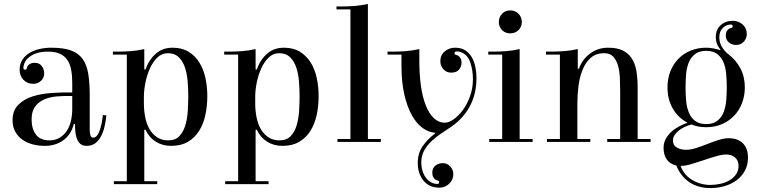

<svg xmlns="http://www.w3.org/2000/svg" viewBox="-20 -723 3866 978"><path d="M241 -480Q303 -480 341.5 -466Q380 -452 401 -422.5Q422 -393 429.5 -347.5Q437 -302 437 -240V-63Q437 -46 440.5 -34Q444 -22 455 -22Q474 -22 486.5 -55Q499 -88 504 -137L522 -135Q519 -108 513 -80.5Q507 -53 495.5 -30.5Q484 -8 466 6Q448 20 421 20Q401 20 389.5 10Q378 0 372 -15.5Q366 -31 364 -51Q362 -71 362 -91H356Q342 -37 302.5 -8.5Q263 20 208 20Q175 20 145.5 12Q116 4 93.5 -12Q71 -28 57.5 -52.5Q44 -77 44 -110Q44 -160 73 -189Q102 -218 146.5 -232Q191 -246 244.5 -249.5Q298 -253 348 -252V-301Q348 -338 342.5 -367.5Q337 -397 323 -417.5Q309 -438 285.5 -449Q262 -460 225 -460Q189 -460 165 -451.5Q141 -443 126 -430Q111 -417 105 -402.5Q99 -388 99 -377Q99 -372 102 -370Q105 -368 108 -368Q116 -368 117 -377Q119 -388 129.5 -395.5Q140 -403 157 -403Q180 -403 192.5 -387Q205 -371 205 -349Q205 -326 188.5 -311Q172 -296 149 -296Q119 -296 99.5 -316.5Q80 -337 80 -367Q80 -397 94 -418.5Q108 -440 130.5 -453.5Q153 -467 182 -473.5Q211 -480 241 -480ZM348 -234Q308 -235 270.5 -232Q233 -229 204 -216Q175 -203 158 -179Q141 -155 141 -114Q141 -67 163 -37.5Q185 -8 232 -8Q262 -8 284 -21.5Q306 -35 320.5 -57Q335 -79 341.5 -108Q348 -137 348 -167Z M781 200V215H560V200H626V-445H555V-460H576Q612 -460 646 -462.5Q680 -465 715 -473V-369H721Q738 -418 773 -449Q808 -480 859 -480Q907 -480 940.5 -459.5Q974 -439 995.5 -404.5Q1017 -370 1026.5 -325.5Q1036 -281 1036 -233Q1036 -183 1026 -137Q1016 -91 994 -56Q972 -21 937 -0.5Q902 20 852 20Q808 20 774 -1Q740 -22 721 -62H715V200ZM713 -195Q713 -161 719.5 -127Q726 -93 740.5 -67Q755 -41 779 -24.5Q803 -8 837 -8Q873 -8 893.5 -29.5Q914 -51 924 -84.5Q934 -118 936.5 -157.5Q939 -197 939 -233Q939 -268 936 -307Q933 -346 922.5 -378Q912 -410 891 -431Q870 -452 835 -452Q804 -452 781 -429.5Q758 -407 743 -373Q728 -339 720.5 -301Q713 -263 713 -231Z M1348 200V215H1127V200H1193V-445H1122V-460H1143Q1179 -460 1213 -462.5Q1247 -465 1282 -473V-369H1288Q1305 -418 1340 -449Q1375 -480 1426 -480Q1474 -480 1507.5 -459.5Q1541 -439 1562.5 -404.5Q1584 -370 1593.5 -325.5Q1603 -281 1603 -233Q1603 -183 1593 -137Q1583 -91 1561 -56Q1539 -21 1504 -0.5Q1469 20 1419 20Q1375 20 1341 -1Q1307 -22 1288 -62H1282V200ZM1280 -195Q1280 -161 1286.5 -127Q1293 -93 1307.5 -67Q1322 -41 1346 -24.5Q1370 -8 1404 -8Q1440 -8 1460.5 -29.5Q1481 -51 1491 -84.5Q1501 -118 1503.5 -157.5Q1506 -197 1506 -233Q1506 -268 1503 -307Q1500 -346 1489.5 -378Q1479 -410 1458 -431Q1437 -452 1402 -452Q1371 -452 1348 -429.5Q1325 -407 1310 -373Q1295 -339 1287.5 -301Q1280 -263 1280 -231Z M1854 -15H1920V0H1699V-15H1765V-675H1694V-690H1715Q1751 -690 1785 -692.5Q1819 -695 1854 -703Z M2218 233Q2167 233 2137.5 197.5Q2108 162 2108 106Q2108 58 2133 21.5Q2158 -15 2196 -43L2195 -47Q2164 -49 2133.5 -70.5Q2103 -92 2079 -134Q2055 -176 2040 -239.5Q2025 -303 2025 -389V-445H1954V-460H1975Q2012 -460 2046 -462.5Q2080 -465 2116 -473V-412Q2116 -344 2124 -286.5Q2132 -229 2148.5 -187Q2165 -145 2189.5 -121.5Q2214 -98 2246 -98Q2266 -98 2291 -115.5Q2316 -133 2338 -163Q2360 -193 2374.5 -233.5Q2389 -274 2389 -320Q2389 -364 2376 -403.5Q2363 -443 2331 -456Q2328 -458 2321.5 -459.5Q2315 -461 2308 -461Q2295 -461 2295 -452Q2295 -445 2304 -443Q2315 -441 2323 -430.5Q2331 -420 2331 -403Q2330 -381 2317 -367Q2304 -353 2278 -353Q2254 -353 2238.5 -370.5Q2223 -388 2223 -411Q2223 -443 2245.5 -461.5Q2268 -480 2298 -480Q2328 -480 2348.5 -467.5Q2369 -455 2382 -433.5Q2395 -412 2401 -383.5Q2407 -355 2407 -324Q2407 -244 2372.5 -180.5Q2338 -117 2275 -75Q2251 -59 2225 -41.5Q2199 -24 2177 -3Q2155 18 2140.5 44Q2126 70 2126 103Q2126 129 2133 150Q2140 171 2151.5 185Q2163 199 2177.5 206.5Q2192 214 2207 214Q2217 214 2217 205Q2217 198 2208 196Q2197 194 2189.5 183.5Q2182 173 2182 156Q2182 134 2197.5 121Q2213 108 2235 108Q2258 108 2273.5 124.5Q2289 141 2289 164Q2289 193 2268 213Q2247 233 2218 233Z M2627 -15H2693V0H2472V-15H2538V-445H2467V-460H2488Q2524 -460 2558 -462.5Q2592 -465 2627 -473ZM2521 -611Q2521 -636 2537.5 -653Q2554 -670 2579 -670Q2604 -670 2621 -653Q2638 -636 2638 -611Q2638 -586 2621 -569.5Q2604 -553 2579 -553Q2554 -553 2537.5 -569.5Q2521 -586 2521 -611Z M2987 0H2766V-15H2832V-445H2761V-460H2782Q2819 -460 2853 -462.5Q2887 -465 2923 -473V-373H2929Q2946 -421 2986 -450.5Q3026 -480 3077 -480Q3124 -480 3153 -465.5Q3182 -451 3199 -424Q3216 -397 3222 -359.5Q3228 -322 3228 -275V-15H3294V0H3073V-15H3139V-261Q3139 -291 3137.5 -325Q3136 -359 3128.5 -387Q3121 -415 3104.5 -433.5Q3088 -452 3058 -452Q3015 -452 2988.5 -428Q2962 -404 2947 -366.5Q2932 -329 2926.5 -284Q2921 -239 2921 -196V-15H2987Z M3702 -598Q3680 -598 3662 -581Q3644 -564 3644 -533Q3644 -507 3657 -484.5Q3670 -462 3691 -446Q3729 -417 3751.5 -374.5Q3774 -332 3774 -278Q3774 -235 3759.5 -197.5Q3745 -160 3719 -133Q3693 -106 3657 -90.5Q3621 -75 3577 -75Q3536 -75 3502 -89Q3487 -85 3470 -77.5Q3453 -70 3439.5 -59.5Q3426 -49 3417 -36Q3408 -23 3408 -8Q3408 18 3428.5 29Q3449 40 3475 40Q3498 40 3526 31Q3554 22 3583 10.5Q3612 -1 3640.5 -10Q3669 -19 3691 -19Q3738 -19 3764 7Q3790 33 3790 80Q3790 118 3774 147Q3758 176 3731.5 195.5Q3705 215 3670.5 225Q3636 235 3598 235Q3536 235 3491.5 205Q3447 175 3425 120Q3393 113 3376.5 89.5Q3360 66 3360 30Q3360 6 3370.5 -14Q3381 -34 3398 -50Q3415 -66 3437 -78Q3459 -90 3482 -98Q3434 -123 3407 -170Q3380 -217 3380 -278Q3380 -322 3394.5 -359Q3409 -396 3435 -423Q3461 -450 3497.5 -465Q3534 -480 3577 -480Q3596 -480 3613.5 -476.5Q3631 -473 3648 -468L3650 -470Q3638 -484 3632 -500Q3626 -516 3626 -533Q3626 -572 3650.5 -594.5Q3675 -617 3713 -617Q3742 -617 3763 -598Q3784 -579 3784 -550Q3784 -527 3768.5 -510.5Q3753 -494 3730 -494Q3708 -494 3692.5 -507Q3677 -520 3677 -542Q3677 -559 3684.5 -568.5Q3692 -578 3703 -580Q3712 -582 3712 -589Q3712 -598 3702 -598ZM3682 -278Q3682 -313 3679 -346.5Q3676 -380 3665 -406Q3654 -432 3633 -448Q3612 -464 3577 -464Q3542 -464 3521 -448Q3500 -432 3489 -406Q3478 -380 3475 -346.5Q3472 -313 3472 -278Q3472 -243 3475 -209.5Q3478 -176 3489 -149.5Q3500 -123 3521 -107Q3542 -91 3577 -91Q3612 -91 3633 -107Q3654 -123 3665 -149.5Q3676 -176 3679 -209.5Q3682 -243 3682 -278ZM3447 122Q3455 145 3470 163Q3485 181 3505.5 193.5Q3526 206 3550 212.5Q3574 219 3598 219Q3623 219 3648.5 213.5Q3674 208 3695 196Q3716 184 3729 165.5Q3742 147 3742 122Q3742 95 3724.5 79.5Q3707 64 3680 64Q3658 64 3627 73Q3596 82 3564 93Q3532 104 3501.5 113Q3471 122 3448 122Z"/></svg>

Font: Elsie
Style: Regular
Weight: 400
Designer: Alejandro Inler
Foundry: Alejandro Inler
Version: 1.001